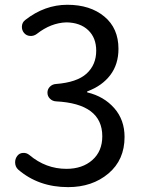

<svg xmlns="http://www.w3.org/2000/svg" viewBox="-20 -767 595 800"><path d="M263.7 12.7Q140.6 12.7 55.7 -60.5Q43 -72.3 43 -90.8Q43 -105.5 51.8 -117.2Q60.5 -128.9 75.7 -129.9Q90.8 -130.9 102.5 -121.1Q170.9 -63.5 256.8 -63.5Q323.2 -63.5 364.7 -100.1Q406.2 -136.7 406.2 -199.2Q406.2 -335 212.9 -344.7Q198.2 -345.7 188 -356Q177.7 -366.2 177.7 -380.9Q177.7 -395.5 188 -405.8Q198.2 -416 212.9 -417Q300.8 -423.8 340.8 -460.4Q380.9 -497.1 380.9 -555.7Q380.9 -609.4 347.7 -641.1Q314.5 -672.9 256.8 -673.8Q192.4 -671.9 133.8 -626Q121.1 -616.2 105.5 -617.2Q89.8 -618.2 80.1 -629.9Q70.3 -641.6 71.3 -657.7Q72.3 -673.8 85 -683.6Q166 -747.1 260.7 -747.1Q355.5 -747.1 414.6 -698.2Q473.6 -649.4 473.6 -563.5Q473.6 -499 439.5 -454.1Q405.3 -409.2 344.7 -386.7Q342.8 -385.7 342.8 -383.8Q342.8 -381.8 344.7 -381.8Q413.1 -365.2 456.1 -316.4Q499 -267.6 499 -196.3Q499 -100.6 431.6 -43.9Q364.3 12.7 263.7 12.7Z"/></svg>

Font: Gen Jyuu Gothic P Regular
Style: Regular
Weight: 400
Designer: [Source Han Sans]
Ryoko NISHIZUKA  (kana & ideographs); Paul D. Hunt (Latin, Greek & Cyrillic); Wenlong ZHANG  (bopomofo
Version: Version 1.002.20150607